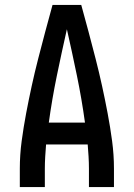

<svg xmlns="http://www.w3.org/2000/svg" viewBox="-20 -755 540 775"><path d="M60 0V-74Q60 -130 67.5 -186Q75 -242 85.5 -297.5Q96 -353 108 -408Q120 -463 134 -517.5Q148 -572 162.5 -626.5Q177 -681 192 -735H308Q323 -681 337.5 -626.5Q352 -572 366 -517.5Q380 -463 392 -408Q404 -353 414.5 -297.5Q425 -242 432.5 -186Q440 -130 440 -74V0H339V-74Q339 -98 337.5 -123Q336 -148 334 -172H166Q164 -148 162.5 -123Q161 -98 161 -74V0ZM177 -260H323Q310 -355 290.5 -449.5Q271 -544 250 -637Q229 -544 209.5 -449.5Q190 -355 177 -260Z"/></svg>

Font: Iosevka Curly Semibold
Style: Regular
Weight: 600
Monospace: yes
Designer: Belleve Invis
Foundry: Belleve Invis
Version: Version 22.1.2; ttfautohint (v1.8.4)